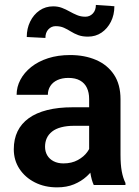

<svg xmlns="http://www.w3.org/2000/svg" viewBox="-20 -766 577 795"><path d="M349.1 -112.3V-356Q349.1 -382.8 339.8 -402.3Q330.6 -421.9 311.5 -432.6Q292.5 -443.4 263.2 -443.4Q237.3 -443.4 218 -434.6Q198.7 -425.8 188.5 -409.9Q178.2 -394 178.2 -373.5H48.8Q48.8 -406.2 64.5 -435.8Q80.1 -465.3 109.1 -488.5Q138.2 -511.7 179 -524.9Q219.7 -538.1 270.5 -538.1Q330.6 -538.1 377.7 -517.8Q424.8 -497.6 451.9 -457Q479 -416.5 479 -355V-124.5Q479 -85 484.1 -56.9Q489.3 -28.8 499.5 -8.3V0H368.2Q358.9 -20 354 -51Q349.1 -82 349.1 -112.3ZM367.2 -321.8 368.2 -245.1H286.6Q256.3 -245.1 233.4 -239Q210.4 -232.9 195.8 -221.4Q181.2 -210 173.8 -194.1Q166.5 -178.2 166.5 -158.2Q166.5 -138.7 175.5 -123Q184.6 -107.4 201.9 -98.4Q219.2 -89.4 242.7 -89.4Q276.9 -89.4 302.2 -103.3Q327.6 -117.2 341.8 -137.2Q356 -157.2 356.9 -175.3L394 -119.6Q387.2 -99.6 373.5 -77.1Q359.9 -54.7 338.4 -35.2Q316.9 -15.6 286.6 -2.9Q256.3 9.8 216.3 9.8Q165 9.8 124.5 -10.7Q84 -31.2 60.5 -66.9Q37.1 -102.5 37.1 -147.9Q37.1 -189.9 52.7 -222.2Q68.4 -254.4 99.1 -276.6Q129.9 -298.8 175.5 -310.3Q221.2 -321.8 280.3 -321.8ZM377 -745.6 453.6 -740.2Q453.6 -704.6 439.2 -676Q424.8 -647.5 400.4 -630.9Q376 -614.3 344.2 -614.3Q320.8 -614.3 304 -620.6Q287.1 -627 273.2 -635.7Q259.3 -644.5 244.6 -651.1Q230 -657.7 210.4 -657.7Q192.9 -657.7 180.4 -644.5Q168 -631.3 168 -608.9L90.8 -612.8Q90.8 -647.9 105 -676.8Q119.1 -705.6 143.8 -722.7Q168.5 -739.7 200.2 -739.7Q220.2 -739.7 236.6 -733.4Q252.9 -727.1 268.1 -718.5Q283.2 -710 299.1 -703.4Q314.9 -696.8 333.5 -696.8Q351.6 -696.8 364.3 -710Q377 -723.1 377 -745.6Z"/></svg>

Font: Roboto SemiBold
Style: Regular
Weight: 600
Designer: Christian Robertson
Foundry: Google
Version: Version 3.009; 2024